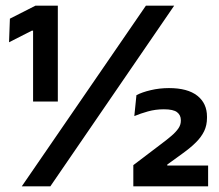

<svg xmlns="http://www.w3.org/2000/svg" viewBox="-20 -659 774 679"><path d="M184.5 -300H97V-550.5H92.5L12 -509.5L15 -593L105.5 -639H184.5ZM158 0H57L496 -639H596ZM716 0H451.5V-75L549 -149Q570.5 -165 586.2 -178.5Q602 -192 610.8 -204.8Q619.5 -217.5 619.5 -231.5V-234.5Q619.5 -252 606.2 -262.2Q593 -272.5 559.5 -272.5Q530 -272.5 503.2 -265Q476.5 -257.5 455 -248.5L462.5 -322.5Q482.5 -333 513.2 -340.2Q544 -347.5 577.5 -347.5Q643.5 -347.5 677.8 -320.5Q712 -293.5 712 -246.5V-242Q712 -216 702 -195.2Q692 -174.5 673.2 -155.8Q654.5 -137 626 -116.5L571.5 -77V-61L530 -73.5H716Z"/></svg>

Font: Anek Kannada SemiBold
Style: Regular
Weight: 600
Version: Version 1.003